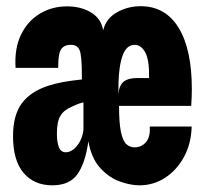

<svg xmlns="http://www.w3.org/2000/svg" viewBox="-20 -576 640 604"><path d="M144.5 7Q87.5 7 54.2 -32Q21 -71 21 -147.5Q21 -213 48 -250.2Q75 -287.5 131 -306Q154 -313.5 179 -318Q204 -322.5 237.5 -326V-341Q237.5 -400.5 230.5 -417.8Q223.5 -435 203 -435Q187.5 -435 178.5 -428Q169.5 -421 166.2 -405Q163 -389 163 -362.5H29Q25 -423 45.8 -466.2Q66.5 -509.5 105 -532.8Q143.5 -556 191 -556Q234.5 -556 266.5 -536.8Q298.5 -517.5 304.5 -480.5Q313.5 -518 347.8 -537.2Q382 -556.5 422.5 -556.5Q500 -556.5 541.8 -488.8Q583.5 -421 583.5 -295.5Q583.5 -283 583 -271.8Q582.5 -260.5 581.5 -243H354.5Q354.5 -189 360.5 -160.8Q366.5 -132.5 377.5 -122.5Q388.5 -112.5 403 -112.5Q425.5 -112.5 439.5 -129.2Q453.5 -146 451 -178H583Q581.5 -124.5 559 -82.8Q536.5 -41 499.8 -17Q463 7 418.5 7Q390.5 7 356.5 -5.2Q322.5 -17.5 295 -47.8Q267.5 -78 258 -131.5Q248.5 -63.5 223.8 -28.2Q199 7 144.5 7ZM187 -97Q199.5 -97 211.5 -106.5Q223.5 -116 232 -132.2Q240.5 -148.5 242.5 -168V-254Q228.5 -250.5 223.2 -248Q218 -245.5 205 -240Q180.5 -229.5 169.8 -211.2Q159 -193 159 -156Q159 -129 165.2 -113Q171.5 -97 187 -97ZM352.5 -280Q355 -308 369.2 -319.2Q383.5 -330.5 411 -330.5H449Q450 -388 436.8 -411.5Q423.5 -435 404 -435Q376 -435 363.8 -396Q351.5 -357 352.5 -280Z"/></svg>

Font: Spline Sans Mono
Style: Bold
Weight: 700
Designer: Eben Sorkin, Mirko Velimirovic
Foundry: Sorkin Type
Version: Version 1.004